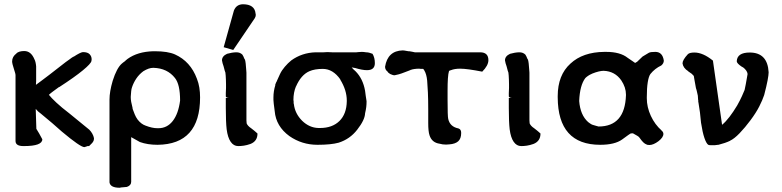

<svg xmlns="http://www.w3.org/2000/svg" viewBox="-20 -681 3676 903"><path d="M149 -282Q158 -288 174 -300.5Q190 -313 213 -330L289 -389Q297 -394 306.5 -401.5Q316 -409 326 -415V-414Q358 -435 370 -436Q392 -436 401.5 -426Q411 -416 411 -402Q411 -398 410 -394Q408 -382 370 -350.5Q332 -319 258 -271V-272Q243 -261 230 -251.5Q217 -242 210 -235Q221 -221 245 -198.5Q269 -176 307 -147L400 -71Q408 -63 414 -52.5Q420 -42 422 -31Q422 -22 419.5 -17.5Q417 -13 414 -9L399 6H392Q389 7 385 8.5Q381 10 377 11Q358 11 271 -62Q249 -82 225.5 -102Q202 -122 174 -145Q168 -150 166 -151.5Q164 -153 162 -154.5Q160 -156 157.5 -158.5Q155 -161 148 -169L151 -75Q157 -66 164 -53.5Q171 -41 179 -26Q179 6 93 6Q91 6 90 6Q53 6 53 -18V-327Q53 -332 51 -338.5Q49 -345 46 -355Q37 -382 37 -392Q37 -415 58 -430L56 -429Q68 -441 94 -441Q126 -441 142 -402Q148 -391 150 -369V-300Z M597 174Q597 191 577 198Q576 198 573 198.5Q570 199 567 199Q563 200 556.5 200Q550 200 543 202Q499 202 495 177V-213Q495 -250 510 -301Q529 -361 553 -382L552 -381Q554 -383 558.5 -386.5Q563 -390 570 -395H569L580 -404Q627 -438 701 -440Q705 -440 709 -440Q769 -440 803 -425Q876 -392 906 -311Q914 -291 917.5 -269Q921 -247 921 -223Q921 -2 721 0Q674 0 638 -13L597 -36ZM803 -314Q767 -360 702 -362Q701 -362 700 -362Q680 -362 654 -346Q634 -331 621 -311.5Q608 -292 601 -271Q598 -263 597 -252Q596 -241 595 -227Q595 -224 595 -221Q595 -214 597 -202Q599 -190 604 -171H603Q608 -157 613.5 -143.5Q619 -130 627 -119Q644 -97 665 -90Q696 -78 720 -78Q722 -78 725 -78Q766 -78 792.5 -112Q819 -146 827 -208Q827 -284 803 -314Z M1080 -631Q1091 -660 1122 -661Q1178 -661 1182 -617Q1183 -614 1183 -611Q1183 -603 1178 -595L1077 -446L1032 -459ZM1139 -103Q1144 -89 1161 -78L1175 -67Q1178 -64 1181.5 -61.5Q1185 -59 1191 -53Q1191 -17 1158 -4Q1141 2 1127 4Q1113 6 1102 6Q1101 6 1100 6Q1079 6 1065 -14Q1051 -34 1046 -73Q1044 -90 1043 -115.5Q1042 -141 1042 -173V-220H1059Q1053 -220 1047.5 -222Q1042 -224 1042 -228Q1042 -234 1042 -243.5Q1042 -253 1043 -267Q1043 -274 1043 -284.5Q1043 -295 1042.5 -305.5Q1042 -316 1041.5 -325.5Q1041 -335 1040 -340Q1037 -347 1034.5 -358Q1032 -369 1027 -383L1024 -397Q1024 -417 1048 -428L1070 -433Q1076 -434 1081.5 -434.5Q1087 -435 1092 -435Q1109 -435 1120 -424L1125 -415Q1126 -412 1128.5 -406.5Q1131 -401 1132 -401Q1134 -395 1135.5 -382.5Q1137 -370 1138 -353Q1139 -348 1139 -339V-115Q1139 -106 1140 -101Z M1274 -281Q1275 -283 1276.5 -288Q1278 -293 1283 -301L1282 -300Q1288 -312 1297 -333Q1305 -350 1319.5 -367Q1334 -384 1350 -397Q1400 -433 1464 -435H1502Q1510 -435 1520 -436Q1533 -435 1542 -435H1656Q1660 -435 1666 -436Q1675 -437 1682 -437Q1685 -437 1691 -436.5Q1697 -436 1702 -435Q1715 -435 1732 -428Q1743 -410 1743 -384Q1743 -351 1706 -351Q1684 -351 1651 -361Q1649 -361 1634 -364Q1640 -356 1652 -346Q1687 -311 1697 -254Q1698 -243 1700 -231Q1702 -219 1704 -205Q1704 -190 1702.5 -177.5Q1701 -165 1697 -148Q1696 -117 1660 -71Q1626 -27 1573 -10Q1537 0 1473 0Q1400 0 1341 -41Q1278 -87 1272 -158Q1269 -179 1267.5 -193Q1266 -207 1266 -211V-223Q1266 -252 1275 -281ZM1362 -192Q1367 -147 1401 -113Q1435 -80 1478 -79Q1482 -79 1485 -79Q1543 -79 1576.5 -112Q1610 -145 1611 -205Q1611 -207 1611 -208Q1611 -257 1580 -307H1581Q1546 -357 1498 -357Q1460 -357 1435 -346Q1396 -329 1372 -274V-275Q1360 -246 1360 -211Q1360 -208 1361 -204V-195Z M2238 -435Q2277 -435 2277 -398Q2277 -373 2248 -344Q2212 -351 2186.5 -354.5Q2161 -358 2144 -358Q2118 -358 2101 -351Q2099 -350 2097.5 -350Q2096 -350 2094 -348Q2092 -348 2092 -348Q2088 -335 2086.5 -311.5Q2085 -288 2085 -256V-211Q2085 -134 2088 -122Q2096 -85 2136 -77Q2149 -73 2149 -56Q2149 -29 2135 -16.5Q2121 -4 2093 -2Q2085 -1 2078 -1Q2061 -1 2048 -5Q2011 -10 2000 -45Q1994 -63 1994 -102V-164Q1994 -212 1992.5 -245.5Q1991 -279 1989 -302Q1986 -332 1976 -349Q1972 -356 1970 -357H1960Q1955 -357 1951 -358Q1940 -358 1929.5 -356.5Q1919 -355 1914 -353L1906 -351L1912 -352L1883 -341Q1868 -335 1855.5 -331.5Q1843 -328 1836 -327Q1830 -327 1825 -329Q1820 -331 1815 -333Q1805 -339 1803 -344Q1791 -353 1791 -367Q1803 -442 1874 -444Q1880 -444 1895 -441Q1899 -441 1901 -440H1905Q1907 -439 1911 -439Q1912 -439 1912 -439L1916 -438Q1917 -438 1917 -438L1931 -435Z M2470 -103Q2475 -89 2492 -78L2506 -67Q2509 -64 2512.5 -61.5Q2516 -59 2522 -53Q2522 -17 2489 -4Q2472 2 2458 4Q2444 6 2433 6Q2432 6 2431 6Q2410 6 2396 -14Q2382 -34 2377 -73Q2375 -90 2374 -115.5Q2373 -141 2373 -173V-220H2390Q2384 -220 2378.5 -222Q2373 -224 2373 -228Q2373 -234 2373 -243.5Q2373 -253 2374 -267Q2374 -274 2374 -284.5Q2374 -295 2373.5 -305.5Q2373 -316 2372.5 -325.5Q2372 -335 2371 -340Q2368 -347 2365.5 -358Q2363 -369 2358 -383L2355 -397Q2355 -417 2379 -428L2401 -433Q2407 -434 2412.5 -434.5Q2418 -435 2423 -435Q2440 -435 2451 -424L2456 -415Q2457 -412 2459.5 -406.5Q2462 -401 2463 -401Q2465 -395 2466.5 -382.5Q2468 -370 2469 -353Q2470 -348 2470 -339V-115Q2470 -106 2471 -101Z M3022 -1Q3013 -4 3005 -12Q2997 -20 2988 -33Q2985 -38 2977 -42.5Q2969 -47 2955 -55L2954 -53L2948 -54Q2942 -52 2906 -25Q2871 0 2803 0Q2604 0 2603 -223Q2603 -226 2603 -229Q2603 -328 2663 -382Q2721 -436 2822 -437Q2827 -437 2831 -437Q2897 -437 2932 -409Q2947 -399 2957 -392Q2966 -385 2967 -385Q2967 -385 2979 -392L2977 -391L3002 -415L3032 -433Q3040 -437 3062 -437Q3096 -437 3102 -396Q3102 -383 3090 -373Q3060 -359 3039 -333Q3031 -322 3026.5 -294.5Q3022 -267 3022 -223Q3022 -221 3022 -219Q3022 -177 3041 -136Q3060 -95 3092 -67L3090 -68Q3100 -61 3100 -51Q3100 -35 3077 -17Q3053 1 3034 1Q3029 1 3024 0ZM2704 -206Q2709 -140 2746 -107Q2749 -105 2755 -100.5Q2761 -96 2767 -94Q2775 -92 2784 -89Q2793 -86 2795 -86Q2919 -86 2924 -233Q2924 -235 2924 -236Q2924 -270 2902 -303Q2872 -346 2819 -348Q2810 -348 2796.5 -345Q2783 -342 2763 -334H2764Q2754 -330 2746 -324.5Q2738 -319 2733 -314Q2707 -280 2704 -206Z M3215 -426Q3223 -434 3246 -434Q3286 -434 3333 -396L3376 -94Q3393 -108 3411 -131.5Q3429 -155 3447 -185Q3461 -210 3469.5 -229Q3478 -248 3482 -258Q3484 -266 3487.5 -285Q3491 -304 3496 -333Q3495 -342 3489 -350Q3483 -358 3475 -364Q3474 -365 3472 -365.5Q3470 -366 3470 -367H3469Q3445 -383 3445 -393Q3447 -434 3506 -434Q3590 -434 3595 -341Q3595 -329 3590 -302.5Q3585 -276 3574 -234Q3566 -210 3551 -180.5Q3536 -151 3510 -116Q3484 -81 3458.5 -54.5Q3433 -28 3413 -19H3414Q3391 -8 3359 0Q3358 0 3357 0L3341 2H3325Q3314 2 3311 0Q3302 -6 3293 -32Q3284 -58 3277 -104L3272 -152L3265 -198Q3264 -200 3264 -202.5Q3264 -205 3264 -207Q3264 -208 3264 -209L3263 -214Q3263 -215 3263 -216L3262 -231Q3260 -239 3258 -249Q3256 -259 3253 -267Q3253 -268 3253 -269L3252 -271Q3252 -272 3252 -273Q3249 -290 3246 -306Q3243 -322 3243 -324L3235 -332H3236L3216 -346H3217Q3193 -361 3190 -383Q3190 -399 3215 -426Z"/></svg>

Font: New Athena Unicode
Style: Bold
Weight: 700
Designer: J. Rusten 1997; rev. by R. Hancock 2001, 2002, rev. by D. Mastronarde 2002-2021
Foundry: Society for Classical Studies (formerly American Philological Association)
Version: Version 5.008